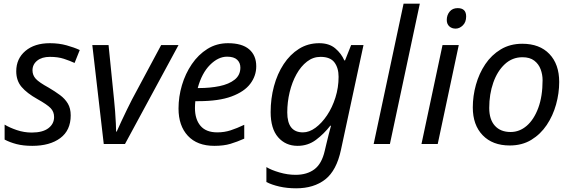

<svg xmlns="http://www.w3.org/2000/svg" viewBox="-20 -780 3096 1040"><path d="M155 10Q106 10 69.5 0.5Q33 -9 5 -24V-105Q31 -89 70.5 -75.5Q110 -62 152 -62Q211 -62 242 -85.5Q273 -109 273 -146Q273 -175 254 -194.5Q235 -214 183 -243Q126 -275 97 -309Q68 -343 68 -394Q68 -462 117.5 -504Q167 -546 250 -546Q299 -546 340.5 -534.5Q382 -523 412 -509L384 -439Q358 -451 326 -461.5Q294 -472 250 -472Q207 -472 181.5 -451.5Q156 -431 156 -399Q156 -373 173.5 -353.5Q191 -334 244 -305Q278 -285 305 -265Q332 -245 347.5 -219Q363 -193 363 -155Q363 -74 306.5 -32Q250 10 155 10Z M542 0 480 -536H568L598 -238Q601 -212 603.5 -177Q606 -142 607.5 -111.5Q609 -81 609 -67H612Q623 -92 638 -124Q653 -156 668.5 -188Q684 -220 695 -241L853 -536H947L657 0Z M1141 10Q1048 10 997.5 -44.5Q947 -99 947 -192Q947 -256 965.5 -318.5Q984 -381 1019 -432.5Q1054 -484 1103.5 -515Q1153 -546 1215 -546Q1291 -546 1329.5 -513Q1368 -480 1368 -421Q1368 -369 1335.5 -326Q1303 -283 1234 -257.5Q1165 -232 1055 -232H1038Q1037 -223 1036.5 -213Q1036 -203 1036 -195Q1036 -134 1066 -98.5Q1096 -63 1157 -63Q1195 -63 1229 -74Q1263 -85 1303 -104V-29Q1265 -12 1228.5 -1Q1192 10 1141 10ZM1051 -303H1058Q1118 -303 1169 -313.5Q1220 -324 1251 -348.5Q1282 -373 1282 -414Q1282 -440 1264.5 -456.5Q1247 -473 1210 -473Q1162 -473 1117.5 -428.5Q1073 -384 1051 -303Z M1584 240Q1535 240 1493.5 230.5Q1452 221 1423 206V125Q1449 141 1493.5 154Q1538 167 1581 167Q1643 167 1683 137Q1723 107 1739 37L1748 -1Q1753 -24 1760.5 -52Q1768 -80 1773 -99H1769Q1735 -55 1691.5 -22.5Q1648 10 1592 10Q1527 10 1486.5 -36.5Q1446 -83 1446 -173Q1446 -246 1464 -313Q1482 -380 1516.5 -432.5Q1551 -485 1599.5 -515.5Q1648 -546 1709 -546Q1763 -546 1796 -518Q1829 -490 1845 -453H1849L1882 -536H1949L1827 31Q1803 144 1741.5 192Q1680 240 1584 240ZM1621 -63Q1655 -63 1689 -88Q1723 -113 1751.5 -155.5Q1780 -198 1797 -252Q1814 -306 1814 -364Q1814 -412 1791.5 -442Q1769 -472 1716 -472Q1676 -472 1643 -446.5Q1610 -421 1586 -378Q1562 -335 1549 -281Q1536 -227 1536 -171Q1536 -63 1621 -63Z M2004 0 2166 -760H2254L2092 0Z M2448 -625Q2427 -625 2413.5 -637.5Q2400 -650 2400 -672Q2400 -698 2415.5 -717Q2431 -736 2459 -736Q2505 -736 2505 -691Q2505 -660 2487 -642.5Q2469 -625 2448 -625ZM2263 0 2377 -536H2465L2351 0Z M2741 8Q2648 8 2594.5 -47.5Q2541 -103 2541 -198Q2541 -260 2558 -321Q2575 -382 2608.5 -432Q2642 -482 2692.5 -512.5Q2743 -543 2809 -543Q2903 -543 2956 -487.5Q3009 -432 3009 -336Q3009 -275 2992 -214Q2975 -153 2941.5 -103Q2908 -53 2858 -22.5Q2808 8 2741 8ZM2746 -65Q2794 -65 2833 -98.5Q2872 -132 2895.5 -195Q2919 -258 2919 -346Q2919 -376 2908.5 -404.5Q2898 -433 2874 -451.5Q2850 -470 2810 -470Q2755 -470 2714.5 -432.5Q2674 -395 2652 -332.5Q2630 -270 2630 -195Q2630 -133 2660.5 -99Q2691 -65 2746 -65Z"/></svg>

Font: Manna Sans
Style: Italic
Weight: 400
Italic angle: -12°
Designer: Monotype Design Team
Foundry: Monotype Imaging Inc.
Version: Version 2.001.1; ttfautohint (v1.8.2)